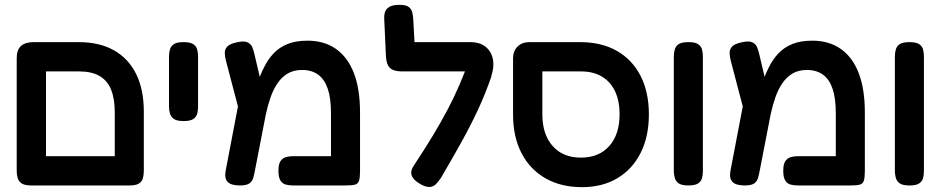

<svg xmlns="http://www.w3.org/2000/svg" viewBox="-20 -757 3900 793"><path d="M110 9Q82 9 69.5 0.5Q57 -8 53 -21.5Q49 -35 49 -51V-516Q49 -551 66.5 -567Q84 -583 120 -583H305Q391 -583 451 -549Q511 -515 542.5 -451Q574 -387 574 -296V-52Q574 -36 570.5 -22Q567 -8 554.5 0.5Q542 9 515 9Q488 9 475 1.5Q462 -6 458 -18.5Q454 -31 454 -45V-293Q454 -350 438.5 -387.5Q423 -425 390.5 -443.5Q358 -462 308 -462H170V-52Q170 -35 166.5 -21.5Q163 -8 150.5 0.5Q138 9 110 9ZM105 9 106 -112H518L519 9Z M738 -257Q711 -257 698.5 -265.5Q686 -274 682 -288Q678 -302 678 -317V-524Q678 -539 682 -553Q686 -567 698.5 -575Q711 -583 739 -583Q766 -583 778.5 -574.5Q791 -566 794.5 -552.5Q798 -539 798 -523V-316Q798 -301 794.5 -287.5Q791 -274 778.5 -265.5Q766 -257 738 -257Z M1467 -292V-51Q1467 -24 1463 -11Q1459 2 1446.5 5.5Q1434 9 1407 9H1190Q1175 9 1161 5.5Q1147 2 1138.5 -11Q1130 -24 1130 -51Q1130 -79 1138.5 -91.5Q1147 -104 1161 -108Q1175 -112 1191 -112H1347V-289Q1347 -352 1333.5 -391Q1320 -430 1293.5 -449Q1267 -468 1228 -468Q1193 -468 1168.5 -453.5Q1144 -439 1126.5 -413.5Q1109 -388 1097.5 -355Q1086 -322 1078 -285L1033 -53Q1030 -37 1026 -22.5Q1022 -8 1010 0.5Q998 9 971 9Q934 9 920 -6Q906 -21 912 -52L974 -376L1017 -337Q1030 -375 1042.5 -411.5Q1055 -448 1071 -480Q1087 -512 1110 -536.5Q1133 -561 1167 -575Q1201 -589 1250 -589Q1319 -589 1367.5 -555Q1416 -521 1441.5 -455.5Q1467 -390 1467 -292ZM981 -248 913 -507Q909 -523 908.5 -538Q908 -553 918.5 -564.5Q929 -576 957 -582Q987 -589 1001.5 -582.5Q1016 -576 1021.5 -563Q1027 -550 1030 -537L1075 -346Z M1721 6Q1689 -11 1681 -31Q1673 -51 1691 -76Q1732 -138 1766 -194Q1800 -250 1828 -303Q1856 -356 1878.5 -408.5Q1901 -461 1920 -515L2010 -443Q1986 -372 1955 -305.5Q1924 -239 1886 -170.5Q1848 -102 1801 -22Q1792 -9 1782 2Q1772 13 1757.5 15Q1743 17 1721 6ZM2007 -436 1927 -462H1641Q1606 -462 1591 -476Q1576 -490 1574 -524L1567 -678Q1566 -694 1570 -707Q1574 -720 1588 -728.5Q1602 -737 1630 -737Q1657 -737 1668.5 -728Q1680 -719 1683 -705Q1686 -691 1687 -675L1692 -583H1922Q1962 -583 1986 -563.5Q2010 -544 2016 -511Q2022 -478 2007 -436Z M2384 16Q2297 16 2233 -20.5Q2169 -57 2134 -124.5Q2099 -192 2099 -284V-516Q2099 -546 2117.5 -564.5Q2136 -583 2166 -583H2376Q2464 -583 2527.5 -547Q2591 -511 2625.5 -444Q2660 -377 2660 -285Q2660 -193 2626 -125.5Q2592 -58 2530 -21Q2468 16 2384 16ZM2379 -106Q2454 -106 2496.5 -154Q2539 -202 2539 -285Q2539 -341 2520 -380.5Q2501 -420 2465.5 -441Q2430 -462 2380 -462H2220V-285Q2220 -202 2262.5 -154Q2305 -106 2379 -106Z M2823 9Q2796 9 2783.5 0.5Q2771 -8 2767 -22Q2763 -36 2763 -51V-524Q2763 -539 2767 -553Q2771 -567 2783.5 -575Q2796 -583 2824 -583Q2851 -583 2863.5 -574.5Q2876 -566 2879.5 -552.5Q2883 -539 2883 -523V-50Q2883 -35 2879.5 -21.5Q2876 -8 2863.5 0.5Q2851 9 2823 9Z M3552 -292V-51Q3552 -24 3548 -11Q3544 2 3531.5 5.5Q3519 9 3492 9H3275Q3260 9 3246 5.5Q3232 2 3223.5 -11Q3215 -24 3215 -51Q3215 -79 3223.5 -91.5Q3232 -104 3246 -108Q3260 -112 3276 -112H3432V-289Q3432 -352 3418.5 -391Q3405 -430 3378.5 -449Q3352 -468 3313 -468Q3278 -468 3253.5 -453.5Q3229 -439 3211.5 -413.5Q3194 -388 3182.5 -355Q3171 -322 3163 -285L3118 -53Q3115 -37 3111 -22.5Q3107 -8 3095 0.5Q3083 9 3056 9Q3019 9 3005 -6Q2991 -21 2997 -52L3059 -376L3102 -337Q3115 -375 3127.5 -411.5Q3140 -448 3156 -480Q3172 -512 3195 -536.5Q3218 -561 3252 -575Q3286 -589 3335 -589Q3404 -589 3452.5 -555Q3501 -521 3526.5 -455.5Q3552 -390 3552 -292ZM3066 -248 2998 -507Q2994 -523 2993.5 -538Q2993 -553 3003.5 -564.5Q3014 -576 3042 -582Q3072 -589 3086.5 -582.5Q3101 -576 3106.5 -563Q3112 -550 3115 -537L3160 -346Z M3736 9Q3709 9 3696.5 0.5Q3684 -8 3680 -22Q3676 -36 3676 -51V-524Q3676 -539 3680 -553Q3684 -567 3696.5 -575Q3709 -583 3737 -583Q3764 -583 3776.5 -574.5Q3789 -566 3792.5 -552.5Q3796 -539 3796 -523V-50Q3796 -35 3792.5 -21.5Q3789 -8 3776.5 0.5Q3764 9 3736 9Z"/></svg>

Font: Fredoka Medium
Style: Regular
Weight: 500
Designer: Ben Nathan
Foundry: Milena B. Brandão, Ben Nathan
Version: Version 2.001